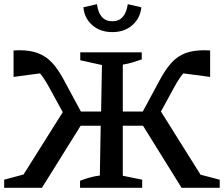

<svg xmlns="http://www.w3.org/2000/svg" viewBox="-23 -901 1074 921"><path d="M178 0H-3V-39L90 -64L278 -363L210 -487Q189 -525 169 -549L42 -532V-659Q57 -660 70 -660Q123 -660 160.5 -645.5Q198 -631 226.5 -600.5Q255 -570 282 -520L365 -366H462L466 -589L362 -612V-650H657V-616Q633 -608 612 -601.5Q591 -595 566 -591V-366H662L745 -520Q772 -570 800.5 -601Q829 -632 866.5 -646Q904 -660 957 -660Q970 -660 985 -659V-532L856 -549Q836 -525 815 -487L749 -366L939 -63L1031 -39V0H848L663 -298H566V-58L659 -39V0H361V-34Q388 -44 409.5 -50Q431 -56 456 -59L460 -298H364ZM516 -747Q458 -747 420 -780Q382 -813 377 -866L442 -881Q453 -799 516 -799Q578 -799 590 -881L655 -866Q650 -814 612 -780.5Q574 -747 516 -747Z"/></svg>

Font: Piazzolla SC Medium
Style: Regular
Weight: 500
Designer: Juan Pablo del Peral
Foundry: Huerta Tipografica
Version: Version 1.330